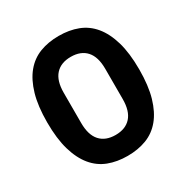

<svg xmlns="http://www.w3.org/2000/svg" viewBox="-165 -849 972 1001"><g transform="rotate(-30 321.0 -349.0)"><path d="M321 12Q258 12 207 -7.5Q156 -27 120 -70.5Q84 -114 64 -182.5Q44 -251 44 -349Q44 -447 64 -515.5Q84 -584 120 -627.5Q156 -671 207 -690.5Q258 -710 321 -710Q384 -710 435 -690.5Q486 -671 522 -627.5Q558 -584 578 -515.5Q598 -447 598 -349Q598 -251 578 -182.5Q558 -114 522 -70.5Q486 -27 435 -7.5Q384 12 321 12ZM321 -114Q381 -114 413.5 -150Q446 -186 446 -258V-440Q446 -512 413.5 -548Q381 -584 321 -584Q261 -584 228.5 -548Q196 -512 196 -440V-258Q196 -186 228.5 -150Q261 -114 321 -114Z"/></g></svg>

Font: IBM Plex Sans Cond
Style: Bold
Weight: 700
Width: 3
Designer: Mike Abbink, Paul van der Laan, Pieter van Rosmalen
Foundry: Bold Monday
Version: Version 1.3